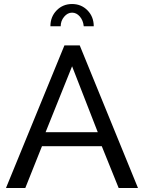

<svg xmlns="http://www.w3.org/2000/svg" viewBox="-20 -936 717 956"><path d="M282.2 -805.2H231Q231 -852.5 262 -884.3Q293 -916 338.9 -916Q384.8 -916 415.8 -884.3Q446.8 -852.5 446.8 -805.2H397Q394 -834.5 377.4 -853.8Q360.8 -873 338.9 -873Q316.4 -873 299.3 -852.5Q282.2 -832 282.2 -805.2ZM300.8 -710H377L667 0H570.8L486.8 -208H189L106 0H9.8ZM466.8 -277.8 338.9 -606 207 -277.8Z"/></svg>

Font: Rawline Medium
Style: Regular
Weight: 500
Designer: Matt McInerney, Pablo Impallari, Rodrigo Fuenzalida
Foundry: Matt McInerney, Pablo Impallari, Rodrigo Fuenzalida
Version: Version 4.020;PS 004.020;hotconv 1.0.88;makeotf.lib2.5.64775